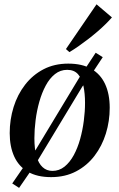

<svg xmlns="http://www.w3.org/2000/svg" viewBox="-20 -828 564 910"><path d="M70.5 62.5 38 41.5 89 -32.5 134.5 -93.5 356 -460.5 382.5 -500.5 433.5 -578 467 -557 416 -480 369.5 -416.5 150 -53 121.5 -11.5ZM303.5 -526.5Q369.5 -526.5 413 -501.5Q456.5 -476.5 478.2 -429.5Q500 -382.5 500 -317Q500 -254 481.8 -195Q463.5 -136 428 -89.5Q392.5 -43 340.8 -15.8Q289 11.5 222 11.5Q156 11.5 112.5 -13.8Q69 -39 47.5 -86Q26 -133 26 -197Q26 -261.5 44.5 -320.8Q63 -380 99 -426.5Q135 -473 186.5 -499.8Q238 -526.5 303.5 -526.5ZM298.5 -497Q266 -497 240.5 -476.8Q215 -456.5 196.8 -422.5Q178.5 -388.5 166.5 -346.2Q154.5 -304 148.8 -259Q143 -214 143 -172.5Q143 -122.5 152.8 -88Q162.5 -53.5 181.8 -35.8Q201 -18 228.5 -18Q260.5 -18 285.8 -38.2Q311 -58.5 329.5 -92.5Q348 -126.5 359.8 -168.8Q371.5 -211 377.2 -255.2Q383 -299.5 383 -340.5Q383 -385 375.5 -420.2Q368 -455.5 349.8 -476.2Q331.5 -497 298.5 -497ZM292.5 -595.5 437.5 -807.5 510.5 -745.5Q498 -731 480.2 -713.5Q462.5 -696 441.5 -678Q420.5 -660 397.8 -642.5Q375 -625 352.5 -609.2Q330 -593.5 309 -581Z"/></svg>

Font: Merriweather 120pt Medium
Style: Italic
Weight: 500
Italic angle: -7.8°
Version: Version 2.101